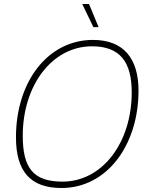

<svg xmlns="http://www.w3.org/2000/svg" viewBox="-20 -926 735 962"><path d="M448 -790H474L426 -906H392ZM288 16C516 16 674 -199 674 -472C674 -633 599 -726 446 -726C219 -726 60 -516 60 -238C60 -70 130 16 288 16ZM293 -16C146 -16 94 -85 94 -246C94 -497 240 -694 441 -694C581 -694 640 -616 640 -463C640 -213 494 -16 293 -16Z"/></svg>

Font: Geist Thin
Style: Italic
Weight: 100
Italic angle: -12°
Designer: Basement.studio, Andrés Briganti, Mateo Zaragoza
Foundry: Basement.studio, Vercel, Andrés Briganti, Guido Ferreyra, Mateo Zaragoza
Version: Version 1.500